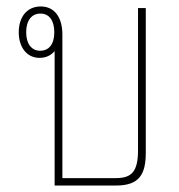

<svg xmlns="http://www.w3.org/2000/svg" viewBox="-20 -574 553 594"><path d="M173 -23V-467C173 -520 149 -554 106 -554C63 -554 38 -521 38 -474C38 -428 63 -395 102 -395C123 -395 138 -403 149 -416V0H339C412 0 431 -36 431 -102V-549H407V-109C407 -43 387 -23 339 -23ZM104 -417C78 -417 61 -438 61 -474C61 -511 78 -532 105 -532C132 -532 148 -511 148 -474C148 -438 132 -417 104 -417Z"/></svg>

Font: Noto Sans Thai Looped Condensed Thin
Style: Regular
Weight: 100
Width: 3
Designer: Sasikarn Vongin, Ben Mitchell
Foundry: The Fontpad Ltd
Version: Version 1.001